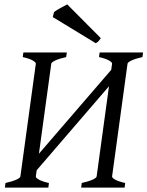

<svg xmlns="http://www.w3.org/2000/svg" viewBox="-20 -854 671 874"><path d="M2.4 0 4.9 -21Q35.6 -27.8 53.7 -35.9Q71.8 -43.9 72.8 -50.8L143.1 -564Q144 -569.8 129.2 -578.6Q114.3 -587.4 83.5 -594.2L86.4 -615.2H284.2L281.2 -594.2Q250.5 -587.4 232.4 -579.1Q214.4 -570.8 213.4 -564L157.2 -154.3L486.3 -536.1L490.2 -564Q491.2 -569.8 476.3 -578.6Q461.4 -587.4 430.7 -594.2L433.6 -615.2H631.3L628.4 -594.2Q597.7 -587.4 579.6 -579.1Q561.5 -570.8 560.5 -564L490.2 -50.8Q489.3 -44.9 504.2 -36.4Q519 -27.8 549.8 -21L547.4 0H349.6L352.1 -21Q382.8 -27.8 400.9 -35.9Q418.9 -43.9 419.9 -50.8L476.1 -461.4L147 -79.1L143.1 -50.8Q142.1 -44.9 157 -36.4Q171.9 -27.8 202.6 -21L200.2 0ZM439 -680.2Q432.1 -670.4 428 -666Q423.8 -661.6 416 -657.2L220.2 -776.4L226.1 -799.3Q230.5 -802.7 238.3 -807.6Q246.1 -812.5 254.9 -817.4Q263.7 -822.3 272 -826.7Q280.3 -831.1 286.1 -834Z"/></svg>

Font: Gentium Plus Cyr
Style: Italic
Weight: 400
Italic angle: -8°
Designer: J. Victor Gaultney, Annie Olsen, Iska Routamaa, Becca Hirsbrunner
Foundry: SIL International
Version: Version 5.000